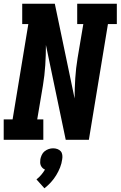

<svg xmlns="http://www.w3.org/2000/svg" viewBox="-21 -755 651 1037"><path d="M-1 0V-110H47L132 -625H99V-735H275L382 -223Q382 -277 385.5 -332Q389 -387 398 -441L429 -625H396V-735H610V-625H562L459 0H334L227 -512Q227 -458 223.5 -403Q220 -348 211 -294L180 -110H213V0ZM219 262 176 214Q190 203 201.5 189.5Q213 176 222 161Q215 158 209 152.5Q203 147 199.5 139Q196 131 196 122.5Q196 114 197 105Q199 94 204.5 82Q210 70 220 62Q230 54 242 50Q254 46 266 46Q278 46 289 50Q300 54 307 62Q314 70 315.5 82Q317 94 315 105Q312 128 303.5 149.5Q295 171 282.5 191.5Q270 212 254 229.5Q238 247 219 262Z"/></svg>

Font: Iosevka Etoile XBdObl
Style: Regular
Weight: 800
Italic angle: -9°
Designer: Belleve Invis
Foundry: Belleve Invis
Version: Version 15.5.2; ttfautohint (v1.8.4)